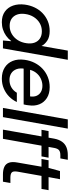

<svg xmlns="http://www.w3.org/2000/svg" viewBox="645 -1390 757 2087"><g transform="rotate(90 1023.5 -346.5)"><path d="M221 12Q152 12 106 -21Q60 -54 40.5 -110.5Q21 -167 30 -238Q38 -296 61.5 -345Q85 -394 123 -430.5Q161 -467 210 -487.5Q259 -508 317 -508Q382 -508 422 -481.5Q462 -455 480 -419L530 -705H630L506 0H420L428 -89H425Q401 -57 369 -34.5Q337 -12 300 0Q263 12 221 12ZM261 -73Q310 -73 350.5 -97Q391 -121 417 -162.5Q443 -204 450 -258Q457 -307 443.5 -344Q430 -381 398.5 -402Q367 -423 320 -423Q271 -423 231 -399.5Q191 -376 165 -335Q139 -294 132 -241Q125 -191 138.5 -153.5Q152 -116 183 -94.5Q214 -73 261 -73Z M834 12Q764 12 714.5 -19Q665 -50 642.5 -105.5Q620 -161 630 -235Q638 -295 663.5 -345Q689 -395 728.5 -431.5Q768 -468 818.5 -488Q869 -508 927 -508Q998 -508 1045.5 -477.5Q1093 -447 1113.5 -396Q1134 -345 1125 -283Q1124 -270 1121.5 -255Q1119 -240 1115 -225H701L713 -295H1028Q1034 -338 1020.5 -367.5Q1007 -397 979 -413Q951 -429 912 -429Q872 -429 834 -411Q796 -393 769 -357.5Q742 -322 733 -267L728 -239Q718 -185 732 -147.5Q746 -110 776.5 -90.5Q807 -71 848 -71Q895 -71 931 -92.5Q967 -114 988 -151H1089Q1067 -104 1030 -67.5Q993 -31 943 -9.5Q893 12 834 12Z M1153 0 1278 -705H1378L1253 0Z M1389 0 1487 -557Q1497 -609 1520.5 -642Q1544 -675 1580.5 -690Q1617 -705 1666 -705H1717L1702 -624H1666Q1630 -624 1612.5 -609.5Q1595 -595 1588 -558L1489 0ZM1391 -419 1405 -496H1694L1680 -419Z M1875 0Q1826 0 1793 -15.5Q1760 -31 1748 -66.5Q1736 -102 1747 -160L1792 -419H1708L1722 -496H1805L1839 -620H1928L1905 -496H2047L2034 -419H1892L1846 -160Q1838 -114 1853 -97.5Q1868 -81 1911 -81H1969L1955 0Z"/></g></svg>

Font: DM Sans 36pt Medium
Style: Italic
Weight: 500
Italic angle: -10°
Designer: Colophon Foundry, Jonny Pinhorn
Foundry: Colophon Foundry
Version: Version 4.004;gftools[0.9.30]